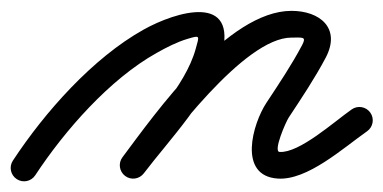

<svg xmlns="http://www.w3.org/2000/svg" viewBox="-45 -302 717 359"><path d="M20.9 25.7C20.9 25.7 20.9 25.7 20.9 25.7C76.1 -58.2 160.2 -154.1 248.2 -203.2C266.4 -213.4 285.7 -223.4 305.9 -229.4C329.7 -236.4 327.9 -236 320.9 -210.6C301.4 -139.7 229.4 -67.6 184.1 -8.1C175.7 2.8 177.9 18.5 188.9 26.9C199.8 35.3 215.5 33.1 223.9 22.1C223.9 22.1 223.9 22.1 223.9 22.1C273.5 -43.1 347.5 -118.8 369.1 -197.4C401.8 -316.5 283.7 -280.2 223.8 -246.8C128.7 -193.8 38.8 -92.5 -20.9 -1.7C-28.5 9.8 -25.3 25.3 -13.7 32.9C-2.2 40.5 13.3 37.3 20.9 25.7ZM224 22C224 22 224 22 224 22C269.5 -38.8 411.4 -231.7 500 -231.7C521.2 -231.7 528.5 -234.1 519.8 -217.5C519.8 -217.5 519.8 -217.6 519.9 -217.6C519.9 -217.7 519.9 -217.7 519.9 -217.7C500 -180.1 476.5 -145.2 453.1 -109.7C427.4 -70.7 399.1 26.9 474.3 31.9C529.7 35.7 596.5 -25.1 641.3 -56.5C652.6 -64.4 655.4 -80 647.5 -91.3C639.6 -102.6 624 -105.4 612.7 -97.5C612.7 -97.5 612.7 -97.5 612.7 -97.5C579.4 -74.2 514.7 -15.5 477.7 -17.9C465.3 -18.8 489.3 -73.8 494.9 -82.3C519.1 -119 543.4 -155.2 564.1 -194.3C564.1 -194.3 564.1 -194.3 564.1 -194.4C564.2 -194.4 564.2 -194.5 564.2 -194.5C592.8 -249.4 553.1 -281.7 500 -281.7C380.4 -281.7 245.8 -90.6 184 -8C175.7 3.1 178 18.7 189 27C200.1 35.3 215.7 33 224 22Z"/></svg>

Font: FRB American Cursive Guidelines Semibold
Style: Italic
Weight: 600
Italic angle: -25°
Version: Version 2.0;Modular Font Editor K font №1